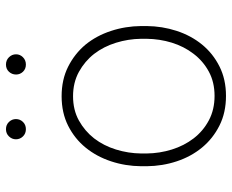

<svg xmlns="http://www.w3.org/2000/svg" viewBox="-86 -678 773 640"><g transform="rotate(-90 300.0 -357.5)"><path d="M66.4 -272.9V-254.9Q66.9 -202.1 82.8 -154.3Q98.6 -106.4 128.9 -69.8Q158.7 -33.7 201.9 -12Q245.1 9.8 300.8 9.8Q356 9.8 399.2 -12Q442.4 -33.7 472.2 -70.3Q502 -106.9 517.6 -154.8Q533.2 -202.6 533.7 -254.9V-272.9Q533.2 -325.7 517.3 -373.8Q501.5 -421.9 471.7 -458.5Q441.4 -494.6 398.2 -516.4Q355 -538.1 299.8 -538.1Q244.6 -538.1 201.4 -516.4Q158.2 -494.6 128.4 -458Q98.6 -421.4 82.8 -373.5Q66.9 -325.7 66.4 -272.9ZM108.9 -254.9V-272.9Q109.4 -315.9 122.1 -356.9Q134.8 -397.9 159.2 -429.7Q183.6 -460.9 218.8 -480.5Q253.9 -500 299.8 -500Q345.2 -500 380.9 -480.5Q416.5 -460.9 440.9 -429.7Q465.3 -397.9 478 -356.9Q490.7 -315.9 491.2 -272.9V-254.9Q490.7 -211.4 478.3 -170.9Q465.8 -130.4 441.4 -98.6Q417 -66.4 381.8 -47.4Q346.7 -28.3 300.8 -28.3Q254.9 -28.3 219.2 -47.4Q183.6 -66.4 159.2 -98.1Q134.8 -129.9 122.1 -170.7Q109.4 -211.4 108.9 -254.9ZM156.2 -690.4Q156.2 -676.8 165.8 -667Q175.3 -657.2 189.9 -657.2Q204.6 -657.2 214.1 -667Q223.6 -676.8 223.6 -690.4Q223.6 -703.6 214.1 -713.6Q204.6 -723.6 189.9 -723.6Q175.3 -723.6 165.8 -713.6Q156.2 -703.6 156.2 -690.4ZM372.1 -689.9Q372.1 -676.8 381.3 -667Q390.6 -657.2 405.3 -657.2Q419.9 -657.2 429.7 -667Q439.5 -676.8 439.5 -689.9Q439.5 -703.6 429.7 -713.6Q419.9 -723.6 405.3 -723.6Q390.6 -723.6 381.3 -713.6Q372.1 -703.6 372.1 -689.9Z"/></g></svg>

Font: Roboto Mono ExtraLight
Style: Regular
Weight: 250
Monospace: yes
Designer: Google
Version: Version 3.000